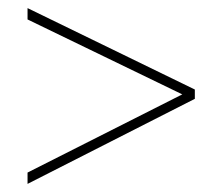

<svg xmlns="http://www.w3.org/2000/svg" viewBox="-20 -673 549 474"><path d="M48 -219V-247L430 -440L48 -625V-653L461 -452V-429Z"/></svg>

Font: Noto Sans Kannada UI SemiCondensed Thin
Style: Regular
Weight: 100
Width: 4
Designer: Jelle Bosma - Monotype Design Team
Foundry: Monotype Imaging Inc.
Version: Version 2.005; ttfautohint (v1.8.4.7-5d5b)